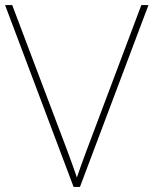

<svg xmlns="http://www.w3.org/2000/svg" viewBox="-20 -734 603 754"><path d="M563 -714H535L320 -143C303 -98 292 -67 282 -37C272 -67 258 -105 244 -143L28 -714H0L269 0H294Z"/></svg>

Font: Noto Kufi Arabic Thin
Style: Regular
Weight: 100
Designer: Monotype Design Team, David Williams, Khaled Hosny
Foundry: Google LLC
Version: Version 2.109